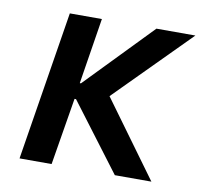

<svg xmlns="http://www.w3.org/2000/svg" viewBox="-62 -564 666 631"><g transform="rotate(10 270.5 -249.0)"><path d="M42 0 122 -498H229L194 -278H198L411 -498H541L282 -237L280 -277L482 0H360L191 -224H186L149 0Z"/></g></svg>

Font: Nunito Sans 7pt SemiCondensed SemiBold
Style: Italic
Weight: 600
Width: 4
Italic angle: -9°
Designer: Vernon Adams
Foundry: Vernon Adams
Version: Version 3.101;gftools[0.9.27]